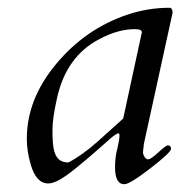

<svg xmlns="http://www.w3.org/2000/svg" viewBox="-20 -459 488 494"><path d="M345 -376 297 -154C281 -139.3 259.3 -119.8 232 -95.5C204.7 -71.2 179.3 -53 156 -41C117.7 -41 115 -77.3 115 -126C115 -144.7 119 -172 127 -208C143 -278.7 179 -328.7 235 -358C267 -375.3 297.7 -384 327 -384C339 -384 345 -381.3 345 -376ZM348 -67C348 -73.9 350 -81.8 350 -88L424 -426C424 -434.7 421.3 -439 416 -439C378.7 -439 342.3 -433 307 -421C235.7 -397 174.8 -354.8 124.5 -294.5C74.2 -234.2 49 -170 49 -102C49 -80.7 52.3 -58.7 59 -36C68.3 -3.3 83.3 13 104 13C116 13 132 5.8 152 -8.5C180.1 -28.6 227.2 -69.8 260.5 -99.5C272.8 -110.5 281 -116 285 -116C286.6 -116 287.4 -113.9 287.4 -109.8C287.4 -103.5 285.6 -92.6 282 -77C278 -62.3 276 -46.3 276 -29C276 0.3 284 15 300 15C309.3 15 331.7 1.3 367 -26C402.3 -53.3 420 -70 420 -76C420 -82 417.3 -85 412 -85C408.7 -85 400.5 -79 387.5 -67C374.5 -55 365.7 -49 361 -49C354 -49 348 -59.8 348 -67Z"/></svg>

Font: fbb
Style: Italic
Weight: 400
Italic angle: -12°
Designer: David J. Perry, Michael Sharpe
Version: Version 0.991